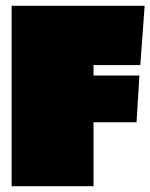

<svg xmlns="http://www.w3.org/2000/svg" viewBox="-20 -641 518 661"><path d="M302 -220V0H20V-621H478L463 -417H302V-381H460L450 -220Z"/></svg>

Font: Passion One Black
Style: Regular
Weight: 900
Designer: Alejandro Lo Celso
Foundry: Fontstage
Version: Version 1.002